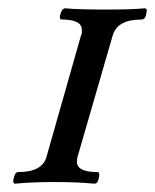

<svg xmlns="http://www.w3.org/2000/svg" viewBox="-20 -438 373 462"><path d="M16 4Q12 4 12 -2Q12 -8 15 -16Q18 -24 24 -24Q82 -24 92 -61L175 -353Q177 -356 177 -359.5Q177 -363 177 -366Q177 -391 129 -391Q124 -391 124 -397Q124 -402 127.5 -410Q131 -418 137 -418Q167 -415 233 -415Q298 -415 328 -418Q333 -418 333 -413Q333 -407 330.5 -399Q328 -391 320 -391Q262 -391 251 -352L167 -62Q166 -59 165.5 -55.5Q165 -52 165 -49Q165 -24 214 -24Q219 -24 219 -18Q219 -13 216.5 -4.5Q214 4 207 4Q187 2 163 1Q139 0 112 0Q84 0 60 1Q36 2 16 4Z"/></svg>

Font: Junicode
Style: Italic
Weight: 400
Italic angle: -11°
Designer: Peter S. Baker
Version: Version 2.100; ttfautohint (v1.8.4)